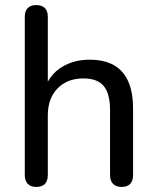

<svg xmlns="http://www.w3.org/2000/svg" viewBox="-20 -732 623 759"><path d="M123 7Q102 7 90 -5Q78 -17 78 -40V-666Q78 -689 90 -700.5Q102 -712 123 -712Q145 -712 157 -700.5Q169 -689 169 -666V-381H156Q177 -438 224.5 -467Q272 -496 333 -496Q392 -496 430 -474.5Q468 -453 487 -410Q506 -367 506 -302V-40Q506 -17 494.5 -5Q483 7 461 7Q439 7 427 -5Q415 -17 415 -40V-297Q415 -362 390 -392Q365 -422 310 -422Q246 -422 207.5 -382.5Q169 -343 169 -276V-40Q169 7 123 7Z"/></svg>

Font: Nunito Medium
Style: Regular
Weight: 500
Designer: Vernon Adams
Foundry: Vernon Adams
Version: Version 3.602